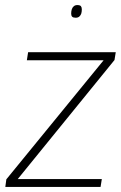

<svg xmlns="http://www.w3.org/2000/svg" viewBox="-20 -738 477 758"><path d="M1 0 5 -30 389 -500H86L91 -532H437L432 -501L50 -31H382L377 0ZM279 -668Q269 -668 265 -672Q261 -676 261 -684Q261 -694 263.5 -701.5Q266 -709 271.5 -713.5Q277 -718 285 -718Q296 -718 299.5 -713.5Q303 -709 303 -701Q303 -692 301 -685Q299 -678 293.5 -673Q288 -668 279 -668Z"/></svg>

Font: Georama ExtraCondensed Thin ExtraLight
Style: Italic
Weight: 250
Italic angle: -9°
Version: Version 1.001